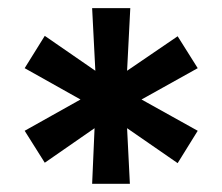

<svg xmlns="http://www.w3.org/2000/svg" viewBox="-20 -720 541 467"><path d="M204.1 -272.9 210 -408.2 88.9 -324.2 40 -401.9 175.8 -478 40 -554.2 88.9 -632.8 211.9 -547.9 204.1 -700.2H296.9L289.1 -547.9L412.1 -631.8L460.9 -554.2L324.2 -478L460.9 -401.9L412.1 -323.2L289.1 -408.2L295.9 -272.9Z"/></svg>

Font: SUSE
Style: Bold
Weight: 700
Designer: Rene Bieder
Foundry: SUSE
Version: Version 1.000